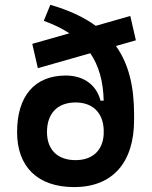

<svg xmlns="http://www.w3.org/2000/svg" viewBox="-20 -760 626 790"><path d="M285.2 9.8C442.9 9.8 531.7 -90.8 531.7 -266.6V-290C531.7 -407.2 508.3 -499 457 -570.8L539.1 -594.2L516.1 -694.3L374 -653.8C324.2 -689.9 262.7 -718.3 187 -740.2L160.2 -674.3C200.7 -659.7 235.8 -642.6 265.6 -623L112.8 -579.6L135.7 -479.5L351.6 -541C386.7 -489.3 404.8 -425.3 406.7 -345.7H393.6C377 -411.6 323.2 -449.2 250.5 -449.2C122.6 -449.2 50.3 -364.7 50.3 -216.8C50.3 -73.2 135.3 9.8 285.2 9.8ZM291 -101.1C216.8 -101.1 173.3 -144 173.3 -216.8C173.3 -293.5 216.8 -338.4 291 -338.4C360.4 -338.4 403.3 -297.4 406.7 -227.5V-207.5C402.8 -140.6 360.4 -101.1 291 -101.1Z"/></svg>

Font: Cascadia Code NF SemiBold
Style: Regular
Weight: 600
Monospace: yes
Designer: Aaron Bell
Foundry: Saja Typeworks
Version: Version 2404.023